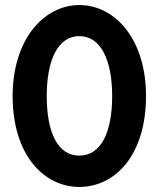

<svg xmlns="http://www.w3.org/2000/svg" viewBox="-20 -732 638 760"><path d="M30 -352C30 -118 154 8 294 8C436 8 558 -118 558 -352C558 -576 436 -712 294 -712C154 -712 30 -576 30 -352ZM165 -352C165 -492 208 -589 294 -589C380 -589 424 -492 424 -352C424 -208 380 -116 294 -116C208 -116 165 -208 165 -352Z"/></svg>

Font: Ampere
Style: Cnd
Weight: 400
Version: Version 1